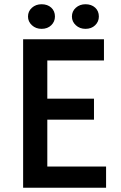

<svg xmlns="http://www.w3.org/2000/svg" viewBox="-20 -885 570 905"><path d="M89 -700H470V-600H203V-420H423V-321H203V-100H480V0H89ZM176 -749Q149 -749 130.5 -766Q112 -783 112 -807Q112 -832 130.5 -848.5Q149 -865 176 -865Q204 -865 221.5 -849Q239 -833 239 -807Q239 -783 221.5 -766Q204 -749 176 -749ZM383 -749Q356 -749 337.5 -766Q319 -783 319 -807Q319 -832 337.5 -848.5Q356 -865 383 -865Q411 -865 428.5 -849Q446 -833 446 -807Q446 -783 428.5 -766Q411 -749 383 -749Z"/></svg>

Font: Tilda Sans Semibold
Style: Regular
Weight: 600
Designer: ParaType Ltd
Foundry: ParaType Ltd
Version: Version 1.009